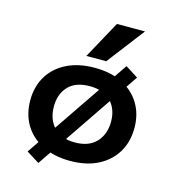

<svg xmlns="http://www.w3.org/2000/svg" viewBox="-121 -872 942 1038"><g transform="rotate(15 350.5 -353.0)"><path d="M351 10Q261 10 195 -23.5Q129 -57 94 -115.5Q59 -174 59 -252Q59 -328 94 -386.5Q129 -445 195 -478Q261 -511 351 -511Q442 -511 507 -478Q572 -445 607 -386.5Q642 -328 642 -252Q642 -174 607 -115.5Q572 -57 507 -23.5Q442 10 351 10ZM350 -93Q428 -93 469.5 -137Q511 -181 511 -252Q511 -322 470 -365Q429 -408 351 -408Q272 -408 231.5 -365Q191 -322 191 -252Q191 -181 232 -137Q273 -93 350 -93ZM189 65 117 20 514 -564 585 -519ZM290 -561 405 -771H562L401 -561Z"/></g></svg>

Font: Nunito Sans 7pt SemiExpanded
Style: Bold
Weight: 700
Width: 6
Designer: Vernon Adams
Foundry: Vernon Adams
Version: Version 3.101;gftools[0.9.27]